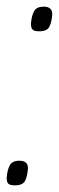

<svg xmlns="http://www.w3.org/2000/svg" viewBox="-27 -556 177 577"><path d="M-7 -22Q-5 -46 2.5 -59.5Q10 -73 31 -73Q58 -73 57 -49Q55 -25 48 -12Q41 1 18 1Q3 1 -2 -4Q-7 -9 -7 -22ZM66 -485Q68 -509 75.5 -522.5Q83 -536 104 -536Q131 -536 130 -512Q128 -488 121 -475Q114 -462 91 -462Q76 -462 71 -467Q66 -472 66 -485Z"/></svg>

Font: Georama Condensed Light
Style: Italic
Weight: 300
Width: 3
Italic angle: -9°
Designer: Jean-Baptiste Levee
Foundry: Production Type
Version: Version 1.000